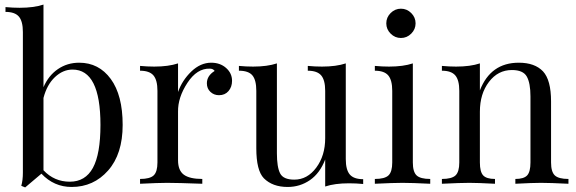

<svg xmlns="http://www.w3.org/2000/svg" viewBox="-20 -803 2519 839"><path d="M326 -529Q412 -529 464 -458Q516 -387 516 -257Q516 -130 452.5 -58Q389 14 293 14Q216 14 161 -44L90 16L73 9Q80 -15 80 -49V-663Q80 -710 62.5 -730.5Q45 -751 4 -751V-772Q36 -769 66 -769Q128 -769 170 -783V-422Q192 -473 233 -501Q274 -529 326 -529ZM419 -257Q419 -499 297 -499Q255 -499 220 -466Q185 -433 170 -375V-59Q217 -9 285 -9Q353 -9 386 -69.5Q419 -130 419 -257Z M903 -529Q942 -529 968 -506Q994 -483 994 -450Q994 -423 978.5 -405Q963 -387 937 -387Q915 -387 899.5 -401.5Q884 -416 884 -439Q884 -472 918 -493Q911 -503 897 -503Q841 -505 799 -441Q757 -377 758 -315V-103Q758 -58 783.5 -39.5Q809 -21 864 -21V0Q755 -4 710 -4Q673 -4 592 0V-21Q635 -21 651.5 -36.5Q668 -52 668 -93V-406Q668 -453 650.5 -473.5Q633 -494 592 -494V-515Q624 -512 654 -512Q716 -512 758 -526V-401Q776 -452 816 -490.5Q856 -529 903 -529Z M1567 -20V1Q1536 -2 1505 -2Q1443 -2 1401 12V-106Q1378 -46 1334.5 -16Q1291 14 1237 14Q1171 14 1133 -24Q1100 -58 1100 -155V-406Q1100 -453 1083 -473.5Q1066 -494 1024 -494V-515Q1055 -512 1086 -512Q1148 -512 1190 -526V-133Q1190 -73 1204 -45.5Q1218 -18 1266 -18Q1323 -18 1362 -70.5Q1401 -123 1401 -199V-406Q1401 -453 1383.5 -473.5Q1366 -494 1325 -494V-515Q1356 -512 1387 -512Q1449 -512 1491 -526V-108Q1491 -61 1508.5 -40.5Q1526 -20 1567 -20Z M1777 -746Q1796 -727 1796 -701Q1796 -675 1777 -656Q1758 -637 1732 -637Q1706 -637 1687 -656Q1668 -675 1668 -701Q1668 -727 1687 -746Q1706 -765 1732 -765Q1758 -765 1777 -746ZM1860 -21V0Q1779 -4 1739 -4Q1699 -4 1618 0V-21Q1661 -21 1677.5 -36.5Q1694 -52 1694 -93V-406Q1694 -453 1676.5 -473.5Q1659 -494 1618 -494V-515Q1650 -512 1680 -512Q1742 -512 1784 -526V-93Q1784 -52 1800.5 -36.5Q1817 -21 1860 -21Z M2247 -529Q2317 -529 2353 -491Q2388 -453 2388 -360V-93Q2388 -52 2404.5 -36.5Q2421 -21 2464 -21V0Q2383 -4 2344 -4Q2307 -4 2232 0V-21Q2269 -21 2283.5 -36.5Q2298 -52 2298 -93V-382Q2298 -440 2282 -468.5Q2266 -497 2217 -497Q2156 -497 2116.5 -445Q2077 -393 2077 -315V-93Q2077 -52 2091.5 -36.5Q2106 -21 2143 -21V0Q2068 -4 2031 -4Q1992 -4 1911 0V-21Q1954 -21 1970.5 -36.5Q1987 -52 1987 -93V-406Q1987 -453 1969.5 -473.5Q1952 -494 1911 -494V-515Q1943 -512 1973 -512Q2035 -512 2077 -526V-408Q2124 -529 2247 -529Z"/></svg>

Font: Playfair Display
Style: Regular
Weight: 400
Designer: Claus Eggers S?rensen
Foundry: Claus Eggers S?rensen
Version: Version 1.003